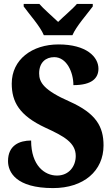

<svg xmlns="http://www.w3.org/2000/svg" viewBox="-20 -951 574 981"><path d="M204 -771H350C369 -816 426 -880 454 -918V-931H373C354 -908 303 -865 277 -839C250 -865 200 -908 181 -931H101V-918C128 -880 186 -816 204 -771ZM251 10C408 10 509 -78 509 -208C509 -305 470 -372 336 -432C204 -490 180 -530 180 -576C180 -632 214 -659 257 -659C320 -659 355 -583 355 -516C450 -516 483 -552 483 -600C483 -660 422 -724 279 -724C144 -724 40 -647 40 -524C40 -431 78 -361 211 -299C307 -255 367 -222 367 -154C367 -102 333 -54 271 -54C209 -54 139 -104 139 -233C80 -233 21 -209 21 -128C21 -72 61 10 251 10Z"/></svg>

Font: Noto Serif Bengali Condensed Black
Style: Regular
Weight: 900
Width: 3
Designer: Juan Bruce, Universal Thirst, Indian Type Foundry and the Monotype Design Team.
Foundry: Monotype Imaging Inc.
Version: Version 2.003